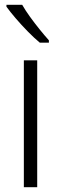

<svg xmlns="http://www.w3.org/2000/svg" viewBox="-20 -785 256 805"><path d="M136 0H80V-532H136ZM73 -765Q86 -742 105.5 -715Q125 -688 146 -662Q167 -636 185 -616V-606H147Q124 -625 97 -652.5Q70 -680 46 -708Q22 -736 7 -757V-765Z"/></svg>

Font: Noto Sans Myanmar UI SemiCondensed Light
Style: Regular
Weight: 300
Width: 4
Designer: Monotype Design Team
Foundry: Monotype Imaging Inc.
Version: Version 2.103; ttfautohint (v1.8.4.7-5d5b)